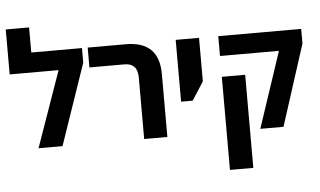

<svg xmlns="http://www.w3.org/2000/svg" viewBox="-62 -862 2005 1204"><g transform="rotate(-5 941.0 -260.0)"><path d="M161 -602H480V-510L305 0H154L322 -477H14V-760H161Z M819 0V-386Q819 -433 798 -455Q777 -477 739 -477H516V-602H757Q965 -602 965 -397V0Z M1070 -213V-602H1217V-328L1143 -213Z M1550 0 1709 -477H1338V-602H1860V-510L1696 0ZM1338 240V-346H1485V240Z"/></g></svg>

Font: Noto Sans Hebrew SemiCondensed
Style: Bold
Weight: 700
Width: 4
Designer: Monotype Design Team
Foundry: Monotype Imaging Inc.
Version: Version 2.004; ttfautohint (v1.8.4.7-5d5b)